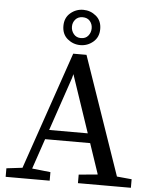

<svg xmlns="http://www.w3.org/2000/svg" viewBox="-60 -959 800 1008"><g transform="rotate(5 340.0 -454.5)"><path d="M8 0V-45L108 -57H129L240 -45V0ZM73 0 305 -675H375L608 0H507L308 -590H321L310 -547L124 0ZM181 -215V-265H471V-215ZM389 0V-45L517 -57H541L668 -45V0ZM338 -723Q300 -723 270.5 -747.5Q241 -772 241 -816Q241 -859 270.5 -884Q300 -909 338 -909Q376 -909 405.5 -884.5Q435 -860 435 -816Q435 -773 405.5 -748Q376 -723 338 -723ZM338 -760Q363 -760 376.5 -777Q390 -794 390 -816Q390 -838 376.5 -854Q363 -870 338 -870Q314 -870 300 -854Q286 -838 286 -816Q286 -794 300 -777Q314 -760 338 -760Z"/></g></svg>

Font: Source Serif 4 18pt
Style: Regular
Weight: 400
Designer: Frank Grießhammer
Foundry: Adobe Systems Incorporated
Version: Version 4.004;hotconv 1.0.116;makeotfexe 2.5.65601